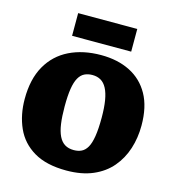

<svg xmlns="http://www.w3.org/2000/svg" viewBox="-132 -1035 1059 1161"><g transform="rotate(15 397.0 -455.0)"><path d="M389 14Q264 14 185.5 -32.5Q107 -79 71 -159.5Q35 -240 35 -340Q35 -464 82.5 -547.5Q130 -631 215.5 -673Q301 -715 414 -715Q518 -715 595.5 -676Q673 -637 716 -560Q759 -483 759 -366Q759 -289 737 -220.5Q715 -152 670 -99Q625 -46 555 -16Q485 14 389 14ZM401 -117Q428 -117 449 -127Q470 -137 484.5 -162Q499 -187 506.5 -233Q514 -279 514 -350Q514 -413 506.5 -457.5Q499 -502 484 -530.5Q469 -559 446.5 -572Q424 -585 394 -585Q366 -585 344.5 -574.5Q323 -564 308.5 -538.5Q294 -513 287 -469Q280 -425 280 -358Q280 -295 286.5 -249.5Q293 -204 307.5 -174.5Q322 -145 345 -131Q368 -117 401 -117ZM213 -782V-924H583V-782Z"/></g></svg>

Font: Literata Black
Style: Regular
Weight: 900
Designer: Latin by Veronika Burian and Jose Scaglione. Greek by Irene Vlachou. Cyrillic by Vera Evstafieva.
Foundry: TypeTogether
Version: Version 3.103;gftools[0.9.29]